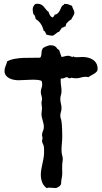

<svg xmlns="http://www.w3.org/2000/svg" viewBox="-20 -973 539 1015"><path d="M446.8 -564.9Q442.9 -566.4 439.5 -566.7Q436 -566.9 432.1 -566.9Q419.4 -566.9 407 -563Q394.5 -559.1 381.8 -559.1Q376 -559.1 369.6 -560.1Q363.3 -561 356.9 -562Q352.5 -559.1 347.2 -559.1Q341.8 -559.1 340.1 -562Q338.4 -564.9 334 -564.9Q329.6 -564.9 325.9 -563.2Q322.3 -561.5 318.6 -560.1Q314.9 -558.6 311 -557.9Q307.1 -557.1 301.8 -559.1Q300.8 -556.2 300.8 -552.5Q300.8 -548.8 300.8 -545.9Q300.8 -532.2 303 -518.3Q305.2 -504.4 305.2 -490.2Q305.2 -480.5 302 -470.5Q298.8 -460.4 298.8 -450.2Q298.8 -438 302 -425.8Q305.2 -413.6 305.2 -400.9Q305.2 -391.1 302 -381.3Q298.8 -371.6 298.8 -361.8Q298.8 -353.5 301.5 -345.9Q304.2 -338.4 305.2 -330.1Q307.6 -310.5 308.3 -291.5Q309.1 -272.5 309.1 -252.9Q309.1 -234.4 307.1 -215.1Q305.2 -195.8 305.2 -176.8Q305.2 -164.1 308.6 -152.6Q312 -141.1 312 -129.9Q312 -124 310.5 -118.7Q309.1 -113.3 309.1 -106.9Q308.1 -94.7 308.6 -82.8Q309.1 -70.8 309.1 -58.1Q309.1 -43.9 306.2 -30.8Q303.2 -17.6 303.2 -3.9Q303.2 1 300 5.4Q296.9 9.8 292.2 13.2Q287.6 16.6 282.5 18.8Q277.3 21 272.9 21Q264.6 21 257.1 20Q249.5 19 242.2 19Q238.3 19 234.6 19.3Q231 19.5 228 22Q210 9.8 202.9 -9Q195.8 -27.8 195.8 -48.8Q195.8 -64 198.5 -78.6Q201.2 -93.3 204.3 -107.9Q207.5 -122.6 210.2 -137Q212.9 -151.4 212.9 -167Q212.9 -174.3 212.9 -182.4Q212.9 -190.4 211.9 -198.2Q210.4 -205.6 206.3 -213.6Q202.1 -221.7 202.1 -229Q202.1 -231.9 203.6 -235.6Q205.1 -239.3 205.1 -243.2Q205.1 -247.1 203.6 -250.7Q202.1 -254.4 202.1 -258.8Q202.1 -269.5 207 -280Q211.9 -290.5 211.9 -301.8Q211.9 -310.5 210 -319.1Q208 -327.6 205.6 -336.2Q203.1 -344.7 201.2 -353.5Q199.2 -362.3 199.2 -371.1Q199.2 -378.4 200.7 -386Q202.1 -393.6 202.1 -400.9Q202.1 -408.7 200.7 -415.5Q199.2 -422.4 199.2 -430.2Q199.2 -434.6 200.7 -439.2Q202.1 -443.8 202.1 -449.2Q202.1 -459 199 -468.5Q195.8 -478 195.8 -487.8Q195.8 -497.6 199.5 -507.3Q203.1 -517.1 203.1 -526.9Q203.1 -538.1 199.2 -545.9Q188.5 -549.8 176.8 -550.8Q165 -551.8 153.8 -551.8Q134.3 -551.8 115.5 -550.3Q96.7 -548.8 77.1 -548.8Q65.9 -548.8 53 -551.3Q40 -553.7 29.1 -559.3Q18.1 -564.9 11 -574.5Q3.9 -584 3.9 -598.1Q3.9 -610.8 9.5 -623.8Q15.1 -636.7 18.1 -648.9Q37.6 -658.7 59.6 -662.4Q81.5 -666 104 -667Q126.5 -668 148.7 -667.5Q170.9 -667 191.9 -668Q196.3 -671.9 197.5 -678Q198.7 -684.1 199.2 -690.7Q199.7 -697.3 200.4 -703.6Q201.2 -710 205.1 -713.9V-715.8Q205.1 -717.8 210.2 -720.9Q215.3 -724.1 222.2 -727.1Q229 -730 235.4 -731.9Q241.7 -733.9 244.1 -733.9Q259.3 -733.9 266.6 -730.5Q273.9 -727.1 277.6 -722.7Q281.2 -718.3 283.7 -714.4Q286.1 -710.4 292 -710Q295.9 -701.2 298.6 -691.2Q301.3 -681.2 305.2 -671.9Q314 -672.9 322.5 -675.5Q331.1 -678.2 340.8 -678.2Q346.2 -678.2 351.8 -675.5Q357.4 -672.9 362.8 -671.9L370.1 -674.8L373 -671.9Q382.8 -669.4 393.6 -670.7Q404.3 -671.9 414.1 -671.9Q429.7 -671.9 444.6 -668.5Q459.5 -665 470.9 -657.5Q482.4 -649.9 489.3 -637.7Q496.1 -625.5 496.1 -607.9Q496.1 -599.6 490.5 -593.5Q484.9 -587.4 477.1 -582.8Q469.2 -578.1 460.9 -573.7Q452.6 -569.3 446.8 -564.9ZM373 -906.2Q373 -900.9 371.1 -896.2Q369.1 -891.6 366.5 -887.5Q363.8 -883.3 361.1 -878.9Q358.4 -874.5 356.9 -870.1Q348.6 -866.2 341.8 -859.9Q335 -853.5 329.1 -846.2Q330.6 -841.8 328.4 -840.1Q326.2 -838.4 327.1 -835V-833Q320.8 -833 316.4 -829.6Q312 -826.2 306.2 -826.2Q304.7 -820.3 300 -815.7Q295.4 -811 293 -805.2Q287.1 -804.2 282.5 -800.8Q277.8 -797.4 273.4 -793.7Q269 -790 264.4 -787.1Q259.8 -784.2 253.9 -784.2Q253.4 -784.2 249.3 -784.9Q245.1 -785.6 240.2 -786.6Q235.4 -787.6 231 -788.6Q226.6 -789.6 226.1 -790Q223.6 -792 222.7 -795.2Q221.7 -798.3 220.2 -801.5Q218.8 -804.7 216.8 -807.1Q214.8 -809.6 210.9 -810.1Q206.5 -830.1 196.3 -845.9Q186 -861.8 168.9 -872.1Q167.5 -878.9 165.3 -886.5Q163.1 -894 156.7 -897.9Q155.3 -904.3 154.1 -910.2Q152.8 -916 152.8 -922.4Q152.8 -932.1 156.5 -939.2Q160.2 -946.3 167 -952.1Q169.4 -952.1 171.6 -952.6Q173.8 -953.1 176.8 -953.1Q189.9 -953.1 197.8 -948.7Q205.6 -944.3 211.4 -937.7Q217.3 -931.2 222.7 -923.6Q228 -916 236.8 -910.2Q239.3 -900.9 244.4 -892.1Q249.5 -883.3 259.8 -880.4Q261.7 -884.8 264.9 -887.2Q268.1 -889.6 268.1 -895Q278.8 -896.5 284.9 -902.3Q291 -908.2 295.2 -915.5Q299.3 -922.9 302 -930.2Q304.7 -937.5 309.1 -942.4Q310.1 -943.8 312 -944.8Q314 -945.8 315.4 -946.5Q316.9 -947.3 318.1 -948.5Q319.3 -949.7 318.8 -952.1H325.2Q335.4 -953.1 343.3 -949.2Q351.1 -945.3 360.8 -942.4Q361.3 -937.5 363.3 -933.1Q365.2 -928.7 367.4 -924.3Q369.6 -919.9 371.3 -915.5Q373 -911.1 373 -906.2Z"/></svg>

Font: Margarine
Style: Regular
Weight: 400
Designer: Astigmatic (AOETI)
Foundry: Astigmatic (AOETI)
Version: Version 1.000